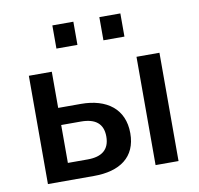

<svg xmlns="http://www.w3.org/2000/svg" viewBox="-79 -790 907 873"><g transform="rotate(-10 374.5 -353.5)"><path d="M270 -254C337 -254 372 -226 372 -167C372 -106 335 -79 271 -79H179V-254ZM286 0C405 0 482 -52 482 -163C482 -275 403 -333 284 -333H179V-500H73V0ZM570 -500V0H676V-500ZM315 -600V-707H218V-600ZM532 -600V-707H435V-600Z"/></g></svg>

Font: Perun Medium
Style: Regular
Weight: 500
Foundry: Copyright (c) Stefan Peev, Context Ltd, 2016
Version: Version 1.089